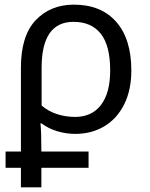

<svg xmlns="http://www.w3.org/2000/svg" viewBox="-20 -566 645 826"><path d="M4 156V86H70V-275Q70 -412 133.5 -479Q197 -546 298 -546Q415 -546 480 -472Q545 -398 545 -263Q545 -178 514 -116.5Q483 -55 428.5 -22.5Q374 10 304 10Q264 10 226 -1.5Q188 -13 159 -35H154Q156 -20 157 12.5Q158 45 158 86H361V156H158V240H70V156ZM303 -63Q375 -63 414.5 -114.5Q454 -166 454 -263Q454 -370 413.5 -421Q373 -472 296 -472Q159 -472 159 -274V-112Q188 -87 225.5 -75Q263 -63 303 -63Z"/></svg>

Font: Noto Sans Historical
Style: Regular
Weight: 400
Designer: Monotype Design Team
Foundry: Monotype Imaging Inc.
Version: Version 2.013; ttfautohint (v1.8.4.7-5d5b)